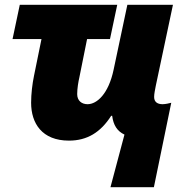

<svg xmlns="http://www.w3.org/2000/svg" viewBox="-20 -573 773 796"><path d="M496 -15 438 203H618L690 -147C683 -145 666 -141 654 -141C633 -141 619 -150 619 -171C619 -184 623 -202 626 -218L697 -553H508L451 -284C430 -184 382 -141 343 -141C319 -141 300 -155 300 -183C300 -206 305 -235 309 -252L341 -411H436L466 -553H62L32 -411H152L121 -259C114 -225 109 -184 109 -147C109 -62 154 10 266 10C341 10 397 -24 441 -93H445C450 -54 466 -29 496 -15Z"/></svg>

Font: Noto Sans Black
Style: Italic
Weight: 900
Italic angle: -12°
Designer: Monotype Design Team
Foundry: Monotype Imaging Inc.
Version: Version 2.013